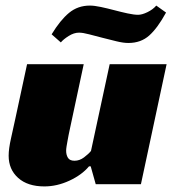

<svg xmlns="http://www.w3.org/2000/svg" viewBox="-20 -660 625 688"><path d="M373 -430H577L485 0H323L305 -64H299Q273 -33 228.5 -12.5Q184 8 139 8Q79 8 45 -22.5Q11 -53 11 -102Q11 -127 19.5 -164.5Q28 -202 35 -235L77 -430H280L230 -196Q228 -188 226 -177Q224 -166 222 -155.5Q220 -145 218.5 -135.5Q217 -126 217 -120Q217 -105 223.5 -94.5Q230 -84 247 -84Q265 -84 281 -96Q297 -108 306 -119ZM575 -615Q545 -560 515 -533Q485 -506 440 -506Q422 -506 397.5 -512Q373 -518 347.5 -524.5Q322 -531 299.5 -537Q277 -543 263 -543Q245 -543 226 -531Q207 -519 198 -508L165 -537Q196 -588 227.5 -614Q259 -640 302 -640Q318 -640 341.5 -635Q365 -630 389.5 -623.5Q414 -617 437 -612Q460 -607 475 -607Q489 -607 508.5 -616.5Q528 -626 540 -640Z"/></svg>

Font: Racing Sans One
Style: Regular
Weight: 400
Designer: Pablo Impallari, Rodrigo Fuenzalida
Foundry: Pablo Impallari, Rodrigo Fuenzalida
Version: Version 1.001; ttfautohint (v0.8) -G 200 -r 50